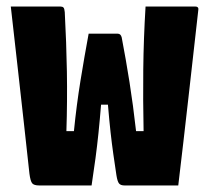

<svg xmlns="http://www.w3.org/2000/svg" viewBox="-20 -567 640 587"><path d="M251 -464H340Q349 -464 352 -453Q365 -385 376 -315.5Q387 -246 396 -166H419Q417 -261 418 -354.5Q419 -448 425 -547H577Q589 -547 586 -534Q571 -401 556 -267.5Q541 -134 525 0H361Q349 0 344 -6Q339 -12 336 -31Q331 -64 326.5 -95.5Q322 -127 318 -163Q314 -199 310 -247H289Q285 -198 281 -159.5Q277 -121 272 -83.5Q267 -46 260 0H100Q84 0 78.5 -6.5Q73 -13 70 -36Q63 -101 53.5 -186.5Q44 -272 33.5 -365.5Q23 -459 13 -547H165Q171 -547 174 -544Q177 -541 178 -530Q183 -437 184.5 -348Q186 -259 183 -166H206Q214 -246 226 -320Q238 -394 251 -464Z"/></svg>

Font: Recursive Mn Lnr St Blk
Style: Regular
Weight: 900
Monospace: yes
Version: Version 1.079;hotconv 1.0.112;makeotfexe 2.5.65598; ttfautoh